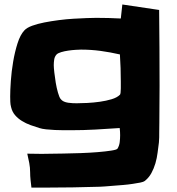

<svg xmlns="http://www.w3.org/2000/svg" viewBox="-20 -729 791 856"><path d="M691.4 -345.7Q691.4 -304.7 690.9 -264.2Q690.4 -223.6 690.4 -182.6Q689.5 -161.1 689.9 -138.7Q690.4 -116.2 688.5 -93.8Q685.5 -72.3 682.6 -48.3Q679.7 -24.4 672.9 -1Q666 22.5 654.8 43Q643.6 63.5 625 78.1Q620.1 82 605.5 85Q590.8 87.9 571.3 90.8Q551.8 93.8 529.3 95.7Q506.8 97.7 486.3 99.1Q465.8 100.6 449.2 102.1Q432.6 103.5 425.8 103.5Q364.3 105.5 304.2 106.4Q244.1 107.4 182.6 107.4H120.1Q118.2 90.8 116.2 73.2Q114.3 55.7 114.3 38.1Q114.3 18.6 110.4 -2.4Q106.4 -23.4 101.6 -43.9L166 -43Q171.9 -43 198.7 -43.5Q225.6 -43.9 261.7 -44.4Q297.9 -44.9 339.4 -46.4Q380.9 -47.9 416 -50.8Q451.2 -53.7 476.1 -57.6Q501 -61.5 503.9 -66.4Q511.7 -79.1 513.7 -95.2Q515.6 -111.3 515.6 -126Q515.6 -133.8 515.1 -142.1Q514.6 -150.4 513.7 -158.2Q459 -154.3 405.3 -151.4Q351.6 -148.4 295.9 -148.4Q283.2 -148.4 264.2 -148.4Q245.1 -148.4 225.1 -149.4Q205.1 -150.4 186 -152.3Q167 -154.3 155.3 -158.2Q135.7 -164.1 115.7 -171.4Q95.7 -178.7 78.1 -189.5Q60.5 -200.2 47.4 -215.3Q34.2 -230.5 29.3 -252Q26.4 -262.7 25.9 -275.4Q25.4 -288.1 25.4 -298.8Q25.4 -326.2 28.3 -368.2Q31.2 -410.2 38.6 -453.6Q45.9 -497.1 58.1 -535.6Q70.3 -574.2 88.9 -593.8Q99.6 -605.5 123.5 -614.3Q147.5 -623 177.7 -628.9Q208 -634.8 241.7 -639.2Q275.4 -643.6 307.6 -645.5Q339.8 -647.5 366.7 -648.4Q393.6 -649.4 409.2 -649.4Q463.9 -649.4 518.6 -646.5L525.4 -709L689.5 -684.6Q690.4 -599.6 690.9 -515.6Q691.4 -431.6 691.4 -345.7ZM518.6 -364.3Q518.6 -395.5 517.6 -425.3Q516.6 -455.1 514.6 -486.3Q471.7 -496.1 428.7 -502Q385.7 -507.8 340.8 -507.8Q333 -507.8 317.4 -506.8Q301.8 -505.9 284.7 -503.4Q267.6 -501 252.9 -496.6Q238.3 -492.2 232.4 -486.3Q223.6 -476.6 221.7 -463.9Q219.7 -451.2 219.7 -438.5Q219.7 -427.7 222.2 -405.8Q224.6 -383.8 228.5 -360.4Q232.4 -336.9 238.3 -316.4Q244.1 -295.9 250 -288.1Q255.9 -280.3 264.6 -276.4Q273.4 -272.5 283.7 -271Q293.9 -269.5 304.2 -269Q314.5 -268.6 322.3 -268.6Q341.8 -268.6 369.6 -270Q397.5 -271.5 425.3 -275.4Q453.1 -279.3 477.5 -286.6Q502 -293.9 514.6 -306.6Q516.6 -307.6 517.6 -316.4Q518.6 -325.2 518.6 -335Q518.6 -344.7 518.6 -353.5Q518.6 -362.3 518.6 -364.3Z"/></svg>

Font: Slackey
Style: Regular
Weight: 400
Designer: Squid
Foundry: Font Diner, Inc DBA Sideshow
Version: Version 1.000